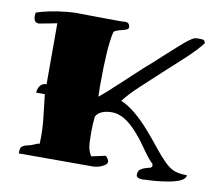

<svg xmlns="http://www.w3.org/2000/svg" viewBox="-77 -767 985 874"><g transform="rotate(10 415.5 -330.0)"><path d="M636 17Q606 17 606 0Q606 -17 616 -24.5Q626 -32 637.5 -35.5Q649 -39 659 -41.5Q669 -44 669 -52.5Q669 -61 665 -63.5Q661 -66 647.5 -82Q634 -98 612 -130Q591 -161 565 -190Q503 -260 447 -260Q391 -260 372 -228Q368 -195 368 -150.5Q368 -106 371.5 -85.5Q375 -65 387 -46L451 -60Q454 -60 460.5 -51Q467 -42 467 -34.5Q467 -27 459 -20.5Q451 -14 440 -10Q422 -2 401 -2H60Q60 -5 60 -7Q60 -27 67 -33Q77 -42 93.5 -45Q110 -48 122.5 -54.5Q135 -61 146 -62L147 -93Q147 -143 141.5 -187Q136 -231 130 -288H90Q90 -305 100 -319.5Q110 -334 130 -334V-616Q122 -614 101 -610L47 -600Q23 -600 23 -631L24 -646Q77 -666 169 -675Q190 -677 200 -677L295 -676L402 -675H416Q422 -676 430 -676H433Q455 -676 455 -653Q455 -644 432.5 -638.5Q410 -633 399 -628.5Q388 -624 387 -616Q371 -547 371 -371V-360L372 -329V-319Q393 -335 452 -390L551 -482Q593 -518 629 -552Q709 -625 728.5 -639.5Q748 -654 755.5 -656.5Q763 -659 775.5 -659Q788 -659 795.5 -658Q803 -657 807 -643Q781 -609 736 -567L642 -481L549 -395Q504 -353 478 -319Q541 -292 613 -210Q643 -176 671 -140.5Q699 -105 725.5 -78.5Q752 -52 775 -44.5Q798 -37 831 -37Q831 -8 752 6Q698 15 650 16Z"/></g></svg>

Font: Miltonian Tattoo
Style: Regular
Weight: 400
Designer: Pablo Impallari
Foundry: Pablo Impallari
Version: Version 1.008